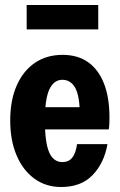

<svg xmlns="http://www.w3.org/2000/svg" viewBox="-20 -740 480 770"><path d="M225 10Q164 10 118 -23.5Q72 -57 46.5 -117Q21 -177 21 -257Q21 -338 47 -397Q73 -456 120 -488Q167 -520 231 -520Q292 -520 333.5 -490.5Q375 -461 397 -405Q419 -349 419 -269Q419 -255 418.5 -243Q418 -231 416 -221H105V-310H328L300 -279Q300 -354 282 -387Q264 -420 230 -420Q196 -420 178 -381.5Q160 -343 160 -257Q160 -169 177 -129.5Q194 -90 230 -90Q256 -90 270 -108Q284 -126 289 -162H411Q398 -87 352 -38.5Q306 10 225 10ZM87 -622V-720H374V-622Z"/></svg>

Font: Instrument Sans Condensed
Style: Bold
Weight: 700
Width: 3
Designer: Rodrigo Fuenzalida
Foundry: fragTYPE
Version: Version 1.000;gftools[0.9.28]